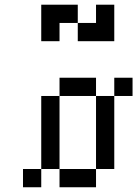

<svg xmlns="http://www.w3.org/2000/svg" viewBox="-20 -789 578 809"><path d="M76.9 -76.9H153.8V0H76.9ZM153.8 -153.8H230.8V-76.9H153.8ZM153.8 -230.8H230.8V-153.8H153.8ZM153.8 -307.7H230.8V-230.8H153.8ZM153.8 -384.6H230.8V-307.7H153.8ZM230.8 -76.9H307.7V0H230.8ZM307.7 -76.9H384.6V0H307.7ZM384.6 -153.8H461.5V-76.9H384.6ZM384.6 -230.8H461.5V-153.8H384.6ZM384.6 -307.7H461.5V-230.8H384.6ZM384.6 -384.6H461.5V-307.7H384.6ZM230.8 -461.5H307.7V-384.6H230.8ZM307.7 -461.5H384.6V-384.6H307.7ZM461.5 -461.5H538.5V-384.6H461.5ZM307.7 -615.4V-692.3H384.6V-615.4ZM384.6 -692.3V-769.2H461.5V-692.3ZM230.8 -692.3V-769.2H307.7V-692.3ZM153.8 -615.4V-692.3H230.8V-615.4ZM153.8 -769.2H230.8V-692.3H153.8ZM384.6 -692.3H461.5V-615.4H384.6Z"/></svg>

Font: Jacquarda Bastarda 9
Style: Regular
Weight: 400
Designer: Sarah Cadigan-Fried
Version: Version 1.000; ttfautohint (v1.8.4.7-5d5b)